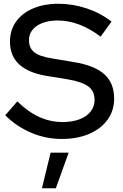

<svg xmlns="http://www.w3.org/2000/svg" viewBox="-20 -729 653 1021"><path d="M308 10Q224 10 146 -23Q68 -56 8 -116L72 -190Q129 -134 188.5 -107Q248 -80 313 -80Q364 -80 402.5 -94.5Q441 -109 462 -136Q483 -163 483 -197Q483 -244 450 -269Q417 -294 341 -307L224 -326Q128 -343 80.5 -388Q33 -433 33 -508Q33 -568 65 -613.5Q97 -659 155.5 -684Q214 -709 291 -709Q367 -709 440.5 -684.5Q514 -660 573 -614L515 -534Q402 -620 286 -620Q240 -620 206 -607Q172 -594 153 -570.5Q134 -547 134 -516Q134 -473 163 -450.5Q192 -428 259 -418L372 -399Q483 -381 535 -334Q587 -287 587 -205Q587 -141 552 -92.5Q517 -44 454 -17Q391 10 308 10ZM203 272 249 83H345L277 272Z"/></svg>

Font: Red Hat Display Medium
Style: Regular
Weight: 500
Designer: Pentagram, MCKL
Foundry: Pentagram, MCKL
Version: Version 1.023